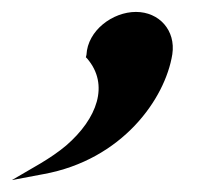

<svg xmlns="http://www.w3.org/2000/svg" viewBox="-67 -142 335 322"><path d="M-47 160 6 150C138 126 210 24 222 -51C228 -91 200 -122 161 -122C122 -122 80 -91 78 -50L77 -46L79 -44C117 0 96 57 44 102C31 113 16 123 1 132Z"/></svg>

Font: Charger Pro
Style: ExBdSuExtObl
Weight: 400
Designer: Jasper
Foundry: Cannot Into Space Fonts
Version: Version 1.09